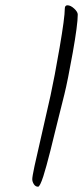

<svg xmlns="http://www.w3.org/2000/svg" viewBox="-20 -706 314 726"><path d="M124 0Q114 0 108 -9.5Q102 -19 102 -28.5Q102 -38 110.5 -78Q119 -118 137.5 -197Q156 -276 171 -344.5Q186 -413 205.5 -526.5Q225 -640 225 -673Q225 -686 235 -686Q247 -686 260.5 -673.5Q274 -661 274 -651Q274 -613 255 -506.5Q236 -400 223.5 -349.5Q211 -299 201 -259.5Q191 -220 185 -195Q179 -170 170.5 -136Q162 -102 156 -81Q150 -60 144 -40Q131 0 124 0Z"/></svg>

Font: Kalam Light
Style: Regular
Weight: 300
Version: Version 2.001;PS 1.0;hotconv 1.0.79;makeotf.lib2.5.61930; tt